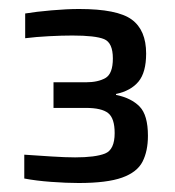

<svg xmlns="http://www.w3.org/2000/svg" viewBox="-20 -823 390 427"><path d="M155 -416Q128 -416 94 -418.5Q60 -421 34 -426V-479Q63 -477 94.5 -475Q126 -473 147 -473Q192 -473 213.5 -481.5Q235 -490 235 -527Q235 -560 220.5 -571.5Q206 -583 171 -583H99V-640H171Q198 -640 214.5 -649.5Q231 -659 231 -693Q231 -728 211.5 -736Q192 -744 141 -744Q118 -744 89 -742.5Q60 -741 36 -738V-793Q60 -797 94.5 -800Q129 -803 156 -803Q241 -803 273 -779.5Q305 -756 305 -704Q305 -662 288 -641.5Q271 -621 238 -614V-612Q272 -605 290.5 -586Q309 -567 309 -521Q309 -487 297 -463.5Q285 -440 251.5 -428Q218 -416 155 -416Z"/></svg>

Font: Saira Medium
Style: Regular
Weight: 500
Designer: Hector Gatti with collaboration of the Omnibus-Type team
Foundry: Omnibus-Type
Version: Version 1.100; ttfautohint (v1.8.3)